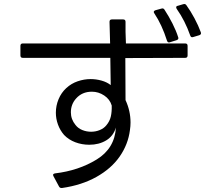

<svg xmlns="http://www.w3.org/2000/svg" viewBox="-20 -898 1040 959"><path d="M940 -712Q933 -712 930 -721Q904 -795 863 -853Q860 -858 860 -861Q860 -868 868 -869L895 -877Q897 -878 900 -878Q907 -878 911 -872Q932 -843 951.5 -806.5Q971 -770 983 -737Q984 -735 984 -732Q984 -725 975 -722L945 -713ZM824 -686Q817 -686 814 -695Q789 -774 751 -831Q748 -836 748 -838Q748 -844 757 -847L786 -855Q788 -856 791 -856Q798 -856 802 -849Q823 -817 841.5 -780.5Q860 -744 870 -712L871 -708Q871 -700 861 -697L829 -687ZM94 -681H530L527 -789Q527 -801 539 -801H595Q607 -801 607 -789Q606 -743 609 -681H905Q917 -681 917 -669V-621Q917 -609 905 -609Q709 -609 606 -608L607 -398Q632 -344 632 -286Q632 -268 629 -248Q620 -177 578 -116.5Q536 -56 462 -14.5Q388 27 290 41H287Q279 41 275 34L247 -18Q245 -22 245 -24Q245 -30 255 -32Q373 -46 463 -101.5Q553 -157 559 -261Q546 -218 510 -196.5Q474 -175 426 -175Q389 -175 356 -187.5Q323 -200 300 -224Q280 -247 269.5 -276Q259 -305 259 -335Q259 -370 272.5 -402.5Q286 -435 311 -458Q336 -481 368 -492Q400 -503 433 -503Q460 -503 487 -495.5Q514 -488 533 -473Q533 -513 531 -609H94Q82 -609 82 -621V-669Q82 -681 94 -681ZM439 -440Q390 -440 360 -406Q334 -377 334 -337Q334 -302 357 -274Q370 -257 391 -248.5Q412 -240 435 -240Q458 -240 478.5 -248.5Q499 -257 511 -272Q528 -292 533.5 -316Q539 -340 538 -371Q529 -402 500.5 -421Q472 -440 439 -440Z"/></svg>

Font: LINE Seed JP_TTF Regular
Style: Regular
Weight: 400
Designer: LINE & Fontrix & Fontworks
Version: Version 1.002